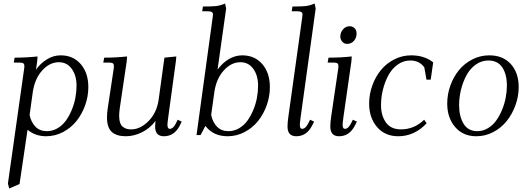

<svg xmlns="http://www.w3.org/2000/svg" viewBox="-20 -766 2989 1089"><path d="M24.9 274.9 115.2 -363.8Q118.2 -380.9 118.2 -391.1Q118.2 -402.8 111.8 -407Q105.5 -411.1 87.9 -411.1H58.1L63 -439Q129.9 -439 192.9 -445.8L190.9 -418L184.1 -371.1Q210.9 -408.2 247.3 -430.2Q283.7 -452.1 324.2 -452.1Q395 -452.1 438 -402.3Q481 -352.5 481 -272Q481 -219.2 462.9 -168.7Q444.8 -118.2 413.6 -79.3Q382.3 -40.5 337.2 -16.8Q292 6.8 241.2 6.8Q181.2 6.8 136.2 -29.8L90.8 277.8L32.2 303.2ZM147.9 -113.8Q156.7 -71.8 181.6 -46.9Q206.5 -22 246.1 -22Q277.8 -22 305.9 -38.3Q334 -54.7 353.3 -81.3Q372.6 -107.9 386.7 -141.8Q400.9 -175.8 407.5 -211.2Q414.1 -246.6 414.1 -279.8Q414.1 -337.9 387 -375.5Q359.9 -413.1 314 -413.1Q261.7 -413.1 219.5 -366.5Q177.2 -319.8 166 -244.1Z M565.9 -411.1 570.8 -439Q637.7 -439 700.7 -445.8L698.7 -418L659.7 -154.8Q655.8 -124.5 655.8 -110.8Q655.8 -85.9 661.6 -69.3Q667.5 -52.7 678.5 -45.2Q689.5 -37.6 700 -34.9Q710.4 -32.2 724.6 -32.2Q775.9 -32.2 822.8 -79.6Q869.6 -127 879.9 -201.2L912.6 -439L980 -445.8L978 -421.9L934.6 -104Q929.7 -68.8 929.7 -58.1Q929.7 -35.2 942.9 -35.2Q961.9 -35.2 977.1 -64.9L987.8 -86.9L1010.7 -76.2L1000 -54.2Q968.8 6.8 909.7 6.8Q859.9 6.8 859.9 -47.9Q859.9 -60.5 861.8 -80.1Q832 -39.1 785.9 -16.1Q739.7 6.8 693.8 6.8Q641.1 6.8 614 -17.8Q586.9 -42.5 586.9 -100.1Q586.9 -124.5 590.8 -149.9L623 -363.8Q626 -380.9 626 -391.1Q626 -402.8 619.6 -407Q613.3 -411.1 595.7 -411.1Z M1094.7 0 1185.5 -662.1Q1188 -681.6 1188 -683.1Q1188 -693.4 1181.2 -697.8Q1174.3 -702.1 1156.7 -702.1H1127L1130.9 -729Q1184.6 -729 1207 -731.7Q1229.5 -734.4 1256.8 -746.1L1262.7 -717.8L1213.9 -371.1Q1240.7 -408.2 1277.1 -430.2Q1313.5 -452.1 1354 -452.1Q1424.8 -452.1 1467.8 -402.3Q1510.7 -352.5 1510.7 -272Q1510.7 -219.2 1492.7 -168.7Q1474.6 -118.2 1443.4 -79.3Q1412.1 -40.5 1366.9 -16.8Q1321.8 6.8 1271 6.8Q1189.9 6.8 1145 -51.8L1117.7 0ZM1177.7 -113.8Q1186.5 -71.8 1211.4 -46.9Q1236.3 -22 1275.9 -22Q1307.6 -22 1335.7 -38.3Q1363.8 -54.7 1383.1 -81.3Q1402.3 -107.9 1416.5 -141.8Q1430.7 -175.8 1437.3 -211.2Q1443.8 -246.6 1443.8 -279.8Q1443.8 -337.9 1416.7 -375.5Q1389.6 -413.1 1343.8 -413.1Q1291.5 -413.1 1249.3 -366.5Q1207 -319.8 1195.8 -244.1Z M1610.8 -47.9Q1610.8 -71.8 1615.7 -105L1693.4 -662.1Q1695.8 -681.6 1695.8 -683.1Q1695.8 -693.4 1689 -697.8Q1682.1 -702.1 1664.6 -702.1H1634.8L1638.7 -729Q1692.4 -729 1714.8 -731.7Q1737.3 -734.4 1764.6 -746.1L1770.5 -717.8L1685.5 -104Q1680.7 -68.8 1680.7 -58.1Q1680.7 -35.2 1693.4 -35.2Q1712.4 -35.2 1727.5 -64.9L1738.8 -86.9L1761.7 -76.2L1750.5 -54.2Q1719.2 6.8 1660.6 6.8Q1610.8 6.8 1610.8 -47.9Z M1838.4 -411.1 1843.3 -439Q1912.1 -439 1975.1 -445.8L1973.1 -418L1928.2 -104Q1923.3 -68.8 1923.3 -58.1Q1923.3 -35.2 1936 -35.2Q1955.1 -35.2 1970.2 -64.9L1981.4 -86.9L2004.4 -76.2L1993.2 -54.2Q1961.9 6.8 1903.3 6.8Q1853.5 6.8 1853.5 -47.9Q1853.5 -71.8 1858.4 -105L1896.5 -363.8Q1899.4 -380.9 1899.4 -391.1Q1899.4 -402.8 1893.1 -407Q1886.7 -411.1 1869.1 -411.1ZM1910.2 -558.1Q1910.2 -581.5 1925.5 -599.4Q1940.9 -617.2 1963.4 -617.2Q1979.5 -617.2 1991 -606.2Q2002.4 -595.2 2002.4 -576.2Q2002.4 -551.3 1987.3 -534.2Q1972.2 -517.1 1948.2 -517.1Q1932.1 -517.1 1921.1 -529.8Q1910.2 -542.5 1910.2 -558.1Z M2073.7 -178.2Q2073.7 -231 2091.6 -280.8Q2109.4 -330.6 2140.4 -368.4Q2171.4 -406.2 2216.3 -429.2Q2261.2 -452.1 2312 -452.1Q2387.7 -452.1 2437 -412.1L2422.9 -314H2398.9L2386.7 -383.8Q2358.9 -422.9 2307.1 -422.9Q2268.1 -422.9 2235.6 -399.7Q2203.1 -376.5 2183.1 -339.4Q2163.1 -302.2 2152.1 -258.3Q2141.1 -214.4 2141.1 -169.9Q2141.1 -109.9 2169.2 -71Q2197.3 -32.2 2253.9 -32.2Q2329.6 -32.2 2385.7 -86.9L2399.9 -66.9Q2331.1 6.8 2238.8 6.8Q2163.1 6.8 2118.4 -45.7Q2073.7 -98.1 2073.7 -178.2Z M2516.6 -178.2Q2516.6 -231 2534.4 -280.8Q2552.2 -330.6 2583.3 -368.4Q2614.3 -406.2 2659.2 -429.2Q2704.1 -452.1 2754.9 -452.1Q2832.5 -452.1 2877.2 -402.8Q2921.9 -353.5 2921.9 -272Q2921.9 -219.2 2903.6 -168.9Q2885.3 -118.7 2854 -79.6Q2822.8 -40.5 2777.6 -16.8Q2732.4 6.8 2681.6 6.8Q2606 6.8 2561.3 -45.7Q2516.6 -98.1 2516.6 -178.2ZM2584 -169.9Q2584 -105.5 2609.6 -63.7Q2635.3 -22 2687 -22Q2718.8 -22 2746.6 -38.3Q2774.4 -54.7 2793.7 -81.3Q2813 -107.9 2827.1 -141.8Q2841.3 -175.8 2848.1 -211.2Q2855 -246.6 2855 -279.8Q2855 -344.7 2828.9 -383.8Q2802.7 -422.9 2750 -422.9Q2710.9 -422.9 2678.5 -399.7Q2646 -376.5 2626 -339.4Q2606 -302.2 2595 -258.3Q2584 -214.4 2584 -169.9Z"/></svg>

Font: Dihjauti
Style: Italic
Weight: 400
Italic angle: -9°
Designer: T. Christopher White
Version: Version 3.0.0